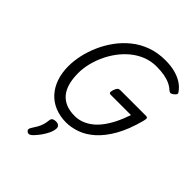

<svg xmlns="http://www.w3.org/2000/svg" viewBox="-315 -1061 1526 1526"><g transform="rotate(45 447.5 -298.5)"><path d="M426 19Q357 18 301.5 -5Q246 -28 206.5 -71.5Q167 -115 146 -175.5Q125 -236 125 -312Q125 -370 139 -434.5Q153 -499 181.5 -564Q210 -629 252.5 -687.5Q295 -746 352 -792Q409 -838 480.5 -864Q552 -890 638 -890Q696 -890 744 -878Q792 -866 829 -842.5Q866 -819 890 -784Q898 -773 893.5 -764.5Q889 -756 875 -745Q862 -735 852 -733.5Q842 -732 828 -744Q807 -764 778 -777.5Q749 -791 710.5 -798Q672 -805 623 -805Q562 -805 508.5 -784Q455 -763 410 -726.5Q365 -690 329.5 -642.5Q294 -595 269.5 -541.5Q245 -488 232 -433.5Q219 -379 219 -328Q219 -264 232.5 -215Q246 -166 273.5 -133Q301 -100 342.5 -83Q384 -66 441 -66Q477 -66 512 -78Q547 -90 580.5 -114Q614 -138 644.5 -176.5Q675 -215 702 -267.5Q729 -320 752 -388H525Q510 -388 507.5 -397Q505 -406 512 -428Q520 -451 528.5 -459.5Q537 -468 552 -468H840Q855 -468 858 -459.5Q861 -451 855 -428Q821 -298 771.5 -211.5Q722 -125 664 -74Q606 -23 545 -2Q484 19 426 19ZM268 289Q256 281 255 270.5Q254 260 262 248Q280 221 292.5 198.5Q305 176 312 153Q319 130 322 100Q324 83 335.5 76Q347 69 366 69Q389 69 400 80Q411 91 409 110Q407 135 393.5 164Q380 193 360 221Q340 249 317 273Q304 286 292.5 291Q281 296 268 289Z"/></g></svg>

Font: Playwrite DK Uloopet
Style: Regular
Weight: 400
Designer: Veronika Burian, José Scaglione
Foundry: TypeTogether
Version: Version 1.002